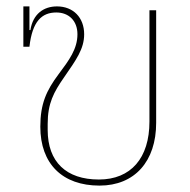

<svg xmlns="http://www.w3.org/2000/svg" viewBox="-20 -568 593 600"><path d="M291 12C401 12 468 -64 468 -184V-536H447V-188C447 -74 389 -7 289 -7C187 -7 129 -62 129 -162V-181C129 -245 148 -280 180 -326C218 -381 243 -415 243 -461C243 -513 209 -548 158 -548C117 -548 83 -525 75 -474H72V-548H53V-422H72C81 -502 111 -529 156 -529C195 -529 222 -503 222 -461C222 -415 196 -380 163 -336C125 -285 106 -244 106 -172C106 -56 175 12 291 12Z"/></svg>

Font: IBM Plex Thai Thin
Style: Regular
Weight: 100
Designer: Mike Abbink, Paul van der Laan, Pieter van Rosmalen, Ben Mitchell, Mark Frömberg
Foundry: Bold Monday
Version: Version 1.0